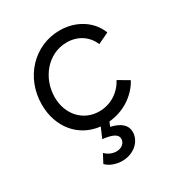

<svg xmlns="http://www.w3.org/2000/svg" viewBox="-181 -676 974 1034"><g transform="rotate(-30 306.0 -159.0)"><path d="M282 230C351 230 407 182 407 122C407 80 376 52 315 38L326 11C419 3 498 -51 537 -124L471 -163C439 -103 379 -63 307 -63C208 -63 136 -141 136 -249C136 -367 221 -473 339 -473C410 -473 464 -434 487 -377L556 -410C525 -492 441 -548 338 -548C180 -548 56 -418 56 -249C56 -108 143 -3 272 11L245 74C304 81 335 95 335 123C335 150 311 170 280 170C255 170 229 159 211 140L183 193C204 216 243 230 282 230Z"/></g></svg>

Font: Mluvka
Style: Italic
Weight: 400
Italic angle: -8°
Designer: Modified by Jiří Krblich, Original typeface by Gumpita Rahayu
Foundry: Gumpita Rahayu & Jiří Krblich
Version: Version 2.000;Glyphs 3.1.1 (3134)